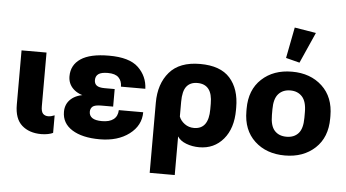

<svg xmlns="http://www.w3.org/2000/svg" viewBox="-62 -929 2245 1245"><g transform="rotate(5 1060.5 -306.5)"><path d="M229.5 14.2Q253.4 14.2 274.4 9.8Q295.4 5.4 306.2 -0.5V-114.7Q296.4 -110.8 285.9 -107.9Q275.4 -105 265.1 -105Q243.7 -105 231 -117.9Q218.3 -130.9 218.3 -166V-515.6H55.7V-162.1Q55.7 -70.8 103.5 -28.3Q151.4 14.2 229.5 14.2Z M610.4 14.6Q727.5 14.6 802 -41.7Q876.5 -98.1 876.5 -184.6H717.8Q716.3 -144.5 689.9 -124.3Q663.6 -104 615.2 -104Q571.3 -104 551.3 -118.2Q531.2 -132.3 531.2 -157.7Q531.2 -178.7 545.4 -191.4Q559.6 -204.1 604 -204.1H679.2V-318.4H613.8Q577.6 -318.4 562 -330.1Q546.4 -341.8 546.4 -365.2Q546.4 -391.6 565.2 -405Q584 -418.5 626.5 -418.5Q674.8 -418.5 696.5 -396.5Q718.3 -374.5 718.3 -337.4H877Q874 -418.9 815.4 -475.1Q756.8 -531.2 623.5 -530.8Q501.5 -530.8 440.7 -490Q379.9 -449.2 379.9 -375.5Q379.9 -327.6 413.1 -295.2Q446.3 -262.7 503.9 -254.4V-265.1Q437.5 -259.8 400.9 -227.3Q364.3 -194.8 364.3 -143.1Q364.3 -68.4 430.2 -26.9Q496.1 14.6 610.4 14.6Z M952.6 203.1H1115.7V-48.3Q1133.3 -20.5 1172.6 -5.4Q1211.9 9.8 1257.8 9.8Q1354.5 9.8 1414.6 -61.3Q1474.6 -132.3 1474.6 -252V-267.6Q1474.6 -388.7 1412.1 -458.7Q1349.6 -528.8 1217.3 -528.8Q1083.5 -528.8 1018.1 -452.6Q952.6 -376.5 952.6 -253.4ZM1212.9 -111.8Q1178.7 -111.8 1152.1 -131.3Q1125.5 -150.9 1115.7 -177.7V-273.9Q1115.7 -343.3 1139.9 -373.8Q1164.1 -404.3 1210.4 -404.3Q1258.8 -404.3 1283.4 -373.3Q1308.1 -342.3 1308.1 -277.8V-241.2Q1308.1 -177.2 1284.4 -144.5Q1260.7 -111.8 1212.9 -111.8Z M1542.5 -250.5Q1542.5 -127 1618.7 -56.2Q1694.8 14.6 1815.4 14.6Q1935.5 14.6 2011.7 -56.2Q2087.9 -127 2087.9 -250.5V-266.1Q2087.9 -389.2 2011.7 -460Q1935.5 -530.8 1815.4 -530.8Q1694.8 -530.8 1618.7 -460Q1542.5 -389.2 1542.5 -266.1ZM1709.5 -276.9Q1709.5 -345.7 1738 -377.2Q1766.6 -408.7 1815.4 -408.7Q1863.3 -408.7 1892.1 -377.2Q1920.9 -345.7 1920.9 -276.9V-239.7Q1920.9 -169.9 1893.1 -138.7Q1865.2 -107.4 1815.4 -107.4Q1765.6 -107.4 1737.5 -138.7Q1709.5 -169.9 1709.5 -239.7ZM1857.9 -593.3 1947.3 -794.4 1807.6 -817.4 1768.6 -616.2Z"/></g></svg>

Font: Roboto Flex
Style: wght 800 wdth 100 opsz 14.0 GRAD 0.00 slnt 0.00 XTRA 468 XOPQ 96 YOPQ 79 YTLC 514 YTUC 712 YTAS 750 YTDE -203.00 YTFI 738
Weight: 800
Designer: Berlow after Robertson
Foundry: Google
Version: Version 3.100